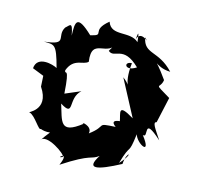

<svg xmlns="http://www.w3.org/2000/svg" viewBox="-56 -789 569 539"><g transform="rotate(10 228.5 -519.0)"><path d="M58 -547 57 -516C93 -451 26 -438 38 -439C54 -434 72 -392 77 -399C109 -384 115 -410 81 -367C95 -391 159 -337 151 -332C128 -323 172 -356 146 -309C232 -355 229 -338 253 -353C219 -309 252 -313 320 -342C326 -382 350 -379 310 -343C334 -407 331 -365 345 -431C350 -404 398 -376 362 -432C382 -422 351 -489 410 -425C394 -455 382 -473 394 -474L417 -547C364 -586 387 -565 394 -594C351 -668 359 -625 407 -620C365 -674 326 -654 321 -703C343 -674 301 -736 293 -681C294 -670 301 -747 302 -686C277 -714 225 -688 215 -729C165 -695 213 -688 168 -682C122 -734 119 -712 117 -672C113 -714 107 -699 95 -691C74 -663 114 -643 43 -642C73 -638 79 -644 91 -575C80 -583 32 -601 26 -563ZM227 -648C246 -628 265 -672 313 -616C280 -598 272 -627 297 -625C282 -553 314 -551 280 -582L326 -473C276 -510 290 -481 292 -458C330 -455 251 -469 283 -441C223 -443 261 -440 212 -410C220 -433 179 -440 193 -434C130 -393 132 -431 121 -479C166 -445 136 -498 171 -523L125 -508C127 -591 116 -557 116 -573C134 -611 163 -596 177 -608C173 -682 229 -625 249 -679Z"/></g></svg>

Font: Asimov Aggro
Style: Medium
Weight: 500
Designer: Google
Version: Version 2.000980; 2014